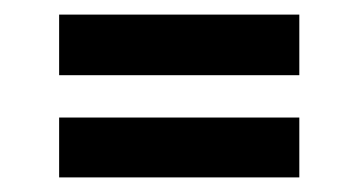

<svg xmlns="http://www.w3.org/2000/svg" viewBox="-20 -468 491 263"><path d="M61 -365V-448H390V-365ZM61 -225V-307H390V-225Z"/></svg>

Font: Kreon Light
Style: Regular
Weight: 400
Version: Version 2.002